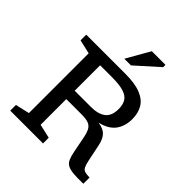

<svg xmlns="http://www.w3.org/2000/svg" viewBox="-246 -1098 1263 1263"><g transform="rotate(45 385.0 -467.0)"><path d="M55 -654V-707H418Q509 -707 562.5 -685.2Q616 -663.5 639.2 -623.5Q662.5 -583.5 662.5 -529.5Q662.5 -461.5 628.8 -416.8Q595 -372 521.5 -355Q571.5 -348 594.5 -322.8Q617.5 -297.5 627 -252L652.5 -129.5Q659 -98.5 667.2 -83Q675.5 -67.5 691 -62.8Q706.5 -58 735 -58V0Q678.5 1.5 644 -1.5Q609.5 -4.5 590 -15Q570.5 -25.5 560.5 -47.2Q550.5 -69 543.5 -105L522.5 -212Q515 -252 503.5 -274.2Q492 -296.5 469.2 -305.5Q446.5 -314.5 404.5 -314.5H262V-75.5L360 -53V0H55V-53L153 -75.5V-631.5ZM414 -392.5Q479.5 -392.5 515.8 -420.2Q552 -448 552 -511.5Q552 -551.5 536.8 -577.5Q521.5 -603.5 482.5 -616.2Q443.5 -629 373 -629H262V-392.5ZM344 -772 437 -935H564V-913.5L406 -772Z"/></g></svg>

Font: Newsreader 6pt
Style: Regular
Weight: 400
Designer: Hugues Gentile
Foundry: Production Type
Version: Version 1.003; ttfautohint (v1.8.3)